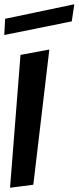

<svg xmlns="http://www.w3.org/2000/svg" viewBox="-79 -845 368 899"><path d="M77 20 152 -613 17 -588 -32 34ZM257 -745 269 -825 -55 -757 -59 -681Z"/></svg>

Font: Gamestation Warped
Style: Italic
Weight: 400
Designer: Jonas Hecksher
Foundry: Jonas Hecksher, Playtypeª, e-types AS
Version: Version 1.003